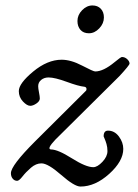

<svg xmlns="http://www.w3.org/2000/svg" viewBox="-20 -649 505 704"><path d="M319 -629Q338 -629 349.5 -617Q361 -605 361 -585Q361 -563 344 -545Q327 -527 306 -527Q286 -527 275 -539.5Q264 -552 264 -572Q264 -594 281 -611.5Q298 -629 319 -629ZM329 -387Q359 -387 400 -421Q423 -440 427 -440Q438 -440 446.5 -432Q455 -424 455 -416Q455 -410 418 -370L183 -137Q150 -102 167 -101Q192 -101 243.5 -68.5Q295 -36 322 -36Q337 -36 355.5 -55.5Q374 -75 374 -95Q374 -109 370.5 -121Q367 -133 363.5 -140.5Q360 -148 360 -149Q360 -170 376 -170Q400 -170 416 -148.5Q432 -127 432 -103Q432 -58 380.5 -11.5Q329 35 275 35Q253 35 204.5 -7.5Q156 -50 132 -50Q112 -50 93.5 -34Q75 -18 62.5 -2Q50 14 43 14Q33 14 26.5 6Q20 -2 20 -14Q20 -42 108 -130L295 -316Q298 -319 297 -324.5Q296 -330 289 -331Q268 -333 224.5 -349Q181 -365 158 -365Q142 -365 131 -356Q120 -347 120 -333Q120 -325 123 -310Q126 -295 126 -288Q126 -278 113.5 -269.5Q101 -261 91 -261Q79 -261 64 -277Q49 -293 49 -315Q49 -343 101.5 -386.5Q154 -430 206 -430Q240 -430 281 -408.5Q322 -387 329 -387Z"/></svg>

Font: EB Garamond 08
Style: Italic
Weight: 400
Italic angle: -14°
Version: Version 0.016